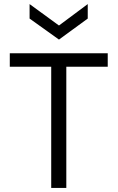

<svg xmlns="http://www.w3.org/2000/svg" viewBox="-20 -921 576 941"><path d="M231 0V-594H28V-660H508V-594H305V0ZM125 -901 269 -796 410 -901V-830L269 -727L125 -830Z"/></svg>

Font: Bricolage Grotesque 12pt Light
Style: Regular
Weight: 300
Designer: Mathieu Triay
Foundry: Atelier Triay
Version: Version 1.001; ttfautohint (v1.8.4.7-5d5b);gftools[0.9.33.de